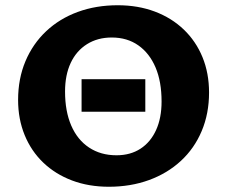

<svg xmlns="http://www.w3.org/2000/svg" viewBox="-20 -695 864 732"><path d="M395 17Q318 17 254.5 -7Q191 -31 145 -75Q99 -119 74 -180Q49 -241 49 -314Q49 -395 77 -461.5Q105 -528 156 -576Q207 -624 276.5 -649.5Q346 -675 429 -675Q506 -675 570 -651Q634 -627 680.5 -582.5Q727 -538 752 -477Q777 -416 777 -342Q777 -262 749 -195.5Q721 -129 669.5 -81.5Q618 -34 548 -8.5Q478 17 395 17ZM424 -103Q477 -103 515.5 -128Q554 -153 575 -199Q596 -245 596 -308Q596 -384 573 -438Q550 -492 507.5 -522Q465 -552 406 -552Q352 -552 311.5 -526.5Q271 -501 249.5 -455Q228 -409 228 -346Q228 -271 251.5 -216.5Q275 -162 319.5 -132.5Q364 -103 424 -103ZM291 -269V-393H534V-269Z"/></svg>

Font: Ysabeau Infant Black
Style: Regular
Weight: 900
Designer: Christian Thalmann (Catharsis Fonts)
Version: Version 2.001;gftools[0.9.30]; featfreeze: ss01,ss02,lnum